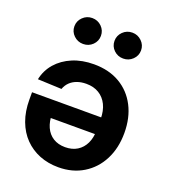

<svg xmlns="http://www.w3.org/2000/svg" viewBox="-139 -858 854 969"><g transform="rotate(20 287.5 -373.5)"><path d="M278.8 -540.5Q359.4 -540.5 418 -506.1Q476.6 -471.7 508.5 -409.9Q540.5 -348.1 540.5 -266.1Q540.5 -185.1 508.5 -122.8Q476.6 -60.5 418.9 -25.4Q361.3 9.8 285.2 9.8Q230.5 9.8 184.3 -8.5Q138.2 -26.9 104 -61.8Q69.8 -96.7 51 -147.2Q32.2 -197.8 32.2 -261.7V-300.8H485.8V-210.9H100.1L164.1 -233.9Q164.1 -192.4 178 -161.6Q191.9 -130.9 218.8 -114Q245.6 -97.2 283.2 -97.2Q320.8 -97.2 347.9 -114Q375 -130.9 389.4 -161.1Q403.8 -191.4 403.8 -230.5V-292.5Q403.8 -336.4 388.2 -368.2Q372.6 -399.9 344.2 -417.2Q315.9 -434.6 275.9 -434.6Q248 -434.6 226.1 -426.5Q204.1 -418.5 189 -403.6Q173.8 -388.7 166 -367.2L37.6 -372.6Q47.9 -422.4 80.8 -460.2Q113.8 -498 164.6 -519.3Q215.3 -540.5 278.8 -540.5ZM405.8 -617.7Q376 -617.7 355.2 -637.9Q334.5 -658.2 334.5 -687Q334.5 -715.8 355.2 -736.3Q376 -756.8 405.8 -756.8Q435.1 -756.8 456.1 -736.3Q477.1 -715.8 477.1 -687Q477.1 -658.2 456.1 -637.9Q435.1 -617.7 405.8 -617.7ZM190.4 -617.7Q161.1 -617.7 140.1 -637.9Q119.1 -658.2 119.1 -687Q119.1 -715.8 140.1 -736.3Q161.1 -756.8 190.4 -756.8Q220.2 -756.8 241 -736.3Q261.7 -715.8 261.7 -687Q261.7 -658.2 241 -637.9Q220.2 -617.7 190.4 -617.7Z"/></g></svg>

Font: Inter Cardless Tabular Bold
Style: Bold
Weight: 700
Designer: Rasmus Andersson
Foundry: rsms
Version: Version 4.000;git-4fc901f